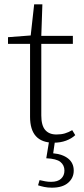

<svg xmlns="http://www.w3.org/2000/svg" viewBox="-20 -648 388 888"><path d="M228 12Q119 12 119 -108V-445H17V-476L122 -484L138 -628H176L171 -482H317V-445H171V-114Q171 -68 189 -47Q207 -26 241 -26Q263 -26 280 -31Q297 -36 314 -46L328 -23Q311 -7 285.5 2.5Q260 12 228 12ZM194 84 208 -1H235L226 61Q270 65 295.5 85.5Q321 106 321 141Q321 175 295 197.5Q269 220 220 220Q200 220 184 216.5Q168 213 156 209L163 185Q176 188 189 190.5Q202 193 216 193Q247 193 262.5 178.5Q278 164 278 141Q278 116 259.5 101Q241 86 194 84Z"/></svg>

Font: Source Serif 4 SmText Light
Style: Regular
Weight: 300
Designer: Frank Grießhammer
Foundry: Adobe
Version: Version 4.005;hotconv 1.1.0;makeotfexe 2.6.0